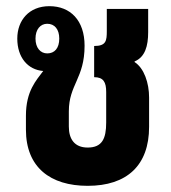

<svg xmlns="http://www.w3.org/2000/svg" viewBox="-20 -588 554 622"><path d="M264 14C391 14 463 -52 463 -177V-272C463 -319 447 -367 416 -387V-389C450 -403 460 -439 460 -484V-559H326V-488C326 -456 324 -439 285 -439V-338C315 -338 324 -322 324 -290V-191C324 -139 311 -110 264 -110C221 -110 203 -138 203 -178V-227C203 -314 254 -334 254 -440C254 -522 208 -568 140 -568C74 -568 36 -522 36 -463C36 -402 70 -362 120 -358C98 -328 64 -294 64 -213V-168C64 -46 143 14 264 14ZM133 -415C111 -415 95 -433 95 -463C95 -493 111 -511 133 -511C157 -511 172 -493 172 -463C172 -432 157 -415 133 -415Z"/></svg>

Font: Noto Sans Thai Looped ExtraCondensed ExtraBold
Style: Regular
Weight: 800
Width: 2
Designer: Sasikarn Vongin, Ben Mitchell
Foundry: The Fontpad Ltd
Version: Version 1.001